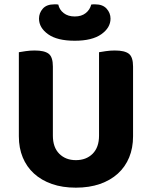

<svg xmlns="http://www.w3.org/2000/svg" viewBox="-20 -849 701 886"><path d="M330 17Q268 17 219.5 0Q171 -17 137 -48Q103 -79 85 -122.5Q67 -166 67 -220V-608Q78 -610 98.5 -613Q119 -616 140 -616Q185 -616 204.5 -601Q224 -586 224 -542V-223Q224 -169 253.5 -139.5Q283 -110 330 -110Q378 -110 407.5 -139.5Q437 -169 437 -223V-608Q448 -610 468.5 -613Q489 -616 510 -616Q555 -616 574.5 -601Q594 -586 594 -542V-220Q594 -166 576 -122.5Q558 -79 524 -48Q490 -17 441 0Q392 17 330 17ZM325 -773Q356 -773 375.5 -788.5Q395 -804 401 -828Q406 -829 410 -829Q414 -829 419 -829Q454 -829 472 -809Q490 -789 490 -763Q490 -721 447.5 -691Q405 -661 325 -661Q244 -661 202 -691Q160 -721 160 -763Q160 -789 177.5 -809Q195 -829 231 -829Q236 -829 240 -829Q244 -829 249 -828Q254 -804 274 -788.5Q294 -773 325 -773Z"/></svg>

Font: Baloo Tammudu 2
Style: Bold
Weight: 700
Designer: Maithili Shingre, Omkar Shende and Ek Type
Foundry: Ek Type
Version: Version 1.640;hotconv 1.0.111;makeotfexe 2.5.65597; ttfautoh